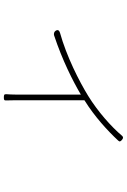

<svg xmlns="http://www.w3.org/2000/svg" viewBox="153 -766 673 1020"><g transform="rotate(90 490.0 -256.5)"><path d="M483 -177V-5C483 12 482 33 481 47C480 59 486 60 498 60C510 60 515 59 514 47C514 33 513 12 513 -5V-186V-368C600 -422 676 -492 727 -547C735 -555 732 -560 724 -567C716 -574 709 -576 702 -568C653 -510 574 -440 490 -388C412 -340 280 -273 154 -238C141 -234 137 -226 144 -215C149 -207 160 -204 169 -207C301 -251 410 -306 483 -349Z"/></g></svg>

Font: GenSenRounded2 TW EL
Style: Regular
Weight: 250
Version: Version 2.100;PS 2.1;hotconv 16.6.51;makeotf.lib2.5.65220 DE